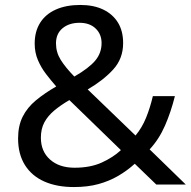

<svg xmlns="http://www.w3.org/2000/svg" viewBox="-20 -745 772 775"><path d="M304 -725Q358 -725 396.5 -706.5Q435 -688 456 -654Q477 -620 477 -571Q477 -508 436.5 -464Q396 -420 334 -384L527 -198Q553 -229 569.5 -269.5Q586 -310 597 -357H686Q670 -293 646 -238Q622 -183 584 -142L730 0H611L524 -84Q493 -56 457 -35Q421 -14 377.5 -2Q334 10 278 10Q209 10 158.5 -12.5Q108 -35 80.5 -79Q53 -123 53 -186Q53 -237 71.5 -274Q90 -311 125 -340Q160 -369 207 -396Q186 -420 166 -446Q146 -472 133 -502.5Q120 -533 120 -569Q120 -618 142 -653Q164 -688 205.5 -706.5Q247 -725 304 -725ZM260 -341Q224 -320 198.5 -298.5Q173 -277 159 -251Q145 -225 145 -189Q145 -134 182 -101Q219 -68 281 -68Q345 -68 391 -89Q437 -110 468 -139ZM301 -653Q259 -653 232.5 -631Q206 -609 206 -570Q206 -534 225 -503.5Q244 -473 280 -436Q339 -470 364.5 -500.5Q390 -531 390 -571Q390 -607 366 -630Q342 -653 301 -653Z"/></svg>

Font: lgurmukhi25
Style: Book
Weight: 400
Designer: Jelle Bosma - Monotype Design Team
Foundry: Monotype Imaging Inc.
Version: Version 2.003